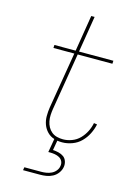

<svg xmlns="http://www.w3.org/2000/svg" viewBox="-140 -808 779 1101"><g transform="rotate(15 250.0 -257.5)"><path d="M111 220 114 202H214Q229 202 244.5 199.5Q260 197 274.5 190Q289 183 299.5 170Q310 157 312 142Q315 127 309 114Q303 101 290.5 94Q278 87 263.5 84.5Q249 82 234 82H224L238 1Q214 -6 196.5 -24Q179 -42 170.5 -65.5Q162 -89 162 -115Q162 -141 166 -167L222 -502H98L99 -520H225L260 -735H280L245 -520H449L448 -502H242L186 -164Q183 -146 182 -127Q181 -108 184.5 -90Q188 -72 196.5 -56.5Q205 -41 218.5 -30Q232 -19 249.5 -14.5Q267 -10 286 -10Q312 -10 338.5 -20Q365 -30 384.5 -50Q404 -70 416.5 -95Q429 -120 434 -146L453 -143Q447 -114 433 -86Q419 -58 397 -36Q375 -14 345 -3Q315 8 286 8Q279 8 271.5 7.5Q264 7 257 6L247 64Q264 65 281 69Q298 73 311 82.5Q324 92 329.5 108.5Q335 125 332 142Q329 161 316.5 178Q304 195 286 204.5Q268 214 249 217Q230 220 211 220Z"/></g></svg>

Font: Iosevka Curly Thin
Style: Italic
Weight: 100
Italic angle: -9°
Monospace: yes
Designer: Belleve Invis
Foundry: Belleve Invis
Version: Version 22.1.2; ttfautohint (v1.8.4)